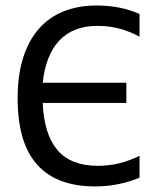

<svg xmlns="http://www.w3.org/2000/svg" viewBox="-20 -667 590 696"><path d="M438 -367.2H134.8C138.3 -400.1 145.1 -429.3 155 -454.8C165 -480.4 178.1 -502 194.6 -519.5C211 -537.1 230.7 -550.5 253.7 -559.6C276.6 -568.7 303.1 -573.2 333 -573.2C362.3 -573.2 389.3 -569.8 414.1 -563C438.8 -556.2 462.7 -546.5 485.8 -534.2V-616.2C462.4 -626.6 438 -634.4 412.6 -639.4C387.2 -644.4 359.7 -647 330.1 -647C285.2 -647 245 -639.8 209.7 -625.5C174.4 -611.2 144.4 -589.8 119.9 -561.5C95.3 -533.2 76.5 -498.2 63.5 -456.5C50.5 -414.9 43.9 -366.7 43.9 -312C43.9 -258.3 49.7 -211.3 61.3 -170.9C72.8 -130.5 90.7 -96.9 114.7 -70.1C138.8 -43.2 168.5 -23.4 203.6 -10.5C238.8 2.4 279.3 8.8 325.2 8.8C381.2 8.8 434.7 -1.8 485.8 -22.9V-102.1C462.7 -90.7 438.6 -81.8 413.6 -75.4C388.5 -69.1 362.3 -65.9 335 -65.9C269.5 -65.9 220.6 -85 188.2 -123C155.8 -161.1 138 -218.1 134.8 -293.9H438Z"/></svg>

Font: CodeNewRoman Nerd Font Mono
Style: Regular
Weight: 400
Monospace: yes
Designer: Sam Radian
Foundry: Code New Roman
Version: Version 2.00 November 29, 2014;Nerd Fonts 3.2.1